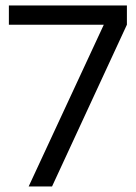

<svg xmlns="http://www.w3.org/2000/svg" viewBox="-20 -674 491 694"><path d="M168.1 0 438.7 -584.7H355.2L83.6 0ZM438.7 -584.7V-654.2H12.1V-584.7Z"/></svg>

Font: Hind Variable Light
Style: Regular
Weight: 300
Designer: Manushi Parikh, Satya Rajpurohit
Foundry: Indian Type Foundry
Version: Version 3.000